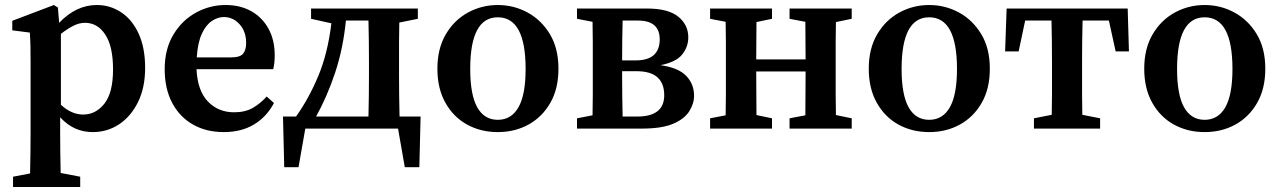

<svg xmlns="http://www.w3.org/2000/svg" viewBox="-20 -513 5105 766"><path d="M32 233V192L100 179Q101 135 101.5 94.5Q102 54 102 16V-263Q102 -304 101.5 -328.5Q101 -353 99 -383L29 -392V-430L195 -493L211 -483L216 -422Q284 -493 366 -493Q420 -493 464 -463.5Q508 -434 533.5 -378Q559 -322 559 -242Q559 -163 530.5 -105.5Q502 -48 455 -17Q408 14 350 14Q313 14 281 0Q249 -14 220 -45V15Q220 52 220.5 92.5Q221 133 222 177L300 192V233ZM319 -422Q296 -422 272.5 -410Q249 -398 223 -378V-95Q265 -56 312 -56Q362 -56 396.5 -99.5Q431 -143 431 -236Q431 -328 400 -375Q369 -422 319 -422Z M873 -445Q849 -445 825.5 -429.5Q802 -414 785.5 -379Q769 -344 765 -284H902Q938 -284 950 -299Q962 -314 962 -341Q962 -387 936 -416Q910 -445 873 -445ZM873 14Q803 14 750 -16Q697 -46 667 -102.5Q637 -159 637 -237Q637 -317 671.5 -374.5Q706 -432 761.5 -462.5Q817 -493 880 -493Q939 -493 983 -468Q1027 -443 1051.5 -398Q1076 -353 1076 -292Q1076 -260 1070 -237H764Q768 -151 809.5 -108Q851 -65 914 -65Q958 -65 988.5 -82.5Q1019 -100 1044 -128L1073 -102Q1044 -47 993.5 -16.5Q943 14 873 14Z M1452 -269Q1452 -304 1451.5 -349Q1451 -394 1450 -431H1360Q1349 -319 1317 -223Q1285 -127 1241 -48H1450Q1451 -86 1451.5 -131Q1452 -176 1452 -210ZM1221 -438V-479H1647V-438L1573 -423Q1572 -386 1572 -343.5Q1572 -301 1572 -269V-210Q1572 -176 1572.5 -131Q1573 -86 1574 -48H1658L1653 154H1595L1568 0H1198L1171 154H1114L1109 -48H1161Q1213 -121 1250.5 -211.5Q1288 -302 1302 -420Z M1966 14Q1898 14 1843.5 -16Q1789 -46 1757 -103Q1725 -160 1725 -239Q1725 -319 1758.5 -376Q1792 -433 1847 -463Q1902 -493 1966 -493Q2030 -493 2085 -463Q2140 -433 2174 -376.5Q2208 -320 2208 -239Q2208 -159 2175.5 -102.5Q2143 -46 2088.5 -16Q2034 14 1966 14ZM1966 -35Q2020 -35 2048.5 -85Q2077 -135 2077 -238Q2077 -444 1966 -444Q1856 -444 1856 -238Q1856 -135 1884 -85Q1912 -35 1966 -35Z M2282 -438V-479H2561Q2646 -479 2686 -446.5Q2726 -414 2726 -364Q2726 -326 2701.5 -295.5Q2677 -265 2615 -253Q2686 -243 2717.5 -210.5Q2749 -178 2749 -131Q2749 -99 2729.5 -68.5Q2710 -38 2665 -19Q2620 0 2541 0H2282V-41L2344 -53Q2345 -90 2345 -133.5Q2345 -177 2345 -210V-269Q2345 -302 2345 -345.5Q2345 -389 2344 -426ZM2462 -210Q2462 -176 2462.5 -131Q2463 -86 2464 -48H2522Q2630 -48 2630 -133Q2630 -180 2603 -204.5Q2576 -229 2518 -229H2462ZM2525 -431H2464Q2463 -397 2462.5 -354.5Q2462 -312 2462 -272H2515Q2565 -272 2588.5 -293.5Q2612 -315 2612 -356Q2612 -431 2525 -431Z M3130 -438V-479H3378V-438L3315 -425Q3314 -388 3314 -345Q3314 -302 3314 -269V-210Q3314 -177 3314 -134Q3314 -91 3315 -54L3378 -41V0H3130V-41L3193 -53Q3193 -90 3193.5 -136Q3194 -182 3194 -228H2997Q2997 -182 2997.5 -136Q2998 -90 2998 -54L3060 -41V0H2813V-41L2875 -53Q2876 -90 2876 -133.5Q2876 -177 2876 -210V-269Q2876 -302 2876 -345.5Q2876 -389 2875 -426L2813 -438V-479H3060V-438L2998 -425Q2998 -391 2997.5 -350Q2997 -309 2997 -276H3194Q3194 -309 3193.5 -350Q3193 -391 3193 -426Z M3687 14Q3619 14 3564.5 -16Q3510 -46 3478 -103Q3446 -160 3446 -239Q3446 -319 3479.5 -376Q3513 -433 3568 -463Q3623 -493 3687 -493Q3751 -493 3806 -463Q3861 -433 3895 -376.5Q3929 -320 3929 -239Q3929 -159 3896.5 -102.5Q3864 -46 3809.5 -16Q3755 14 3687 14ZM3687 -35Q3741 -35 3769.5 -85Q3798 -135 3798 -238Q3798 -444 3687 -444Q3577 -444 3577 -238Q3577 -135 3605 -85Q3633 -35 3687 -35Z M3990 -308 3996 -479H4479L4484 -308H4431L4404 -431H4299Q4298 -394 4297.5 -349Q4297 -304 4297 -269V-210Q4297 -177 4297 -134.5Q4297 -92 4298 -55L4369 -41V0H4105V-41L4176 -55Q4177 -92 4177 -134.5Q4177 -177 4177 -210V-269Q4177 -304 4176.5 -349Q4176 -394 4175 -431H4070L4044 -308Z M4786 14Q4718 14 4663.5 -16Q4609 -46 4577 -103Q4545 -160 4545 -239Q4545 -319 4578.5 -376Q4612 -433 4667 -463Q4722 -493 4786 -493Q4850 -493 4905 -463Q4960 -433 4994 -376.5Q5028 -320 5028 -239Q5028 -159 4995.5 -102.5Q4963 -46 4908.5 -16Q4854 14 4786 14ZM4786 -35Q4840 -35 4868.5 -85Q4897 -135 4897 -238Q4897 -444 4786 -444Q4676 -444 4676 -238Q4676 -135 4704 -85Q4732 -35 4786 -35Z"/></svg>

Font: Source Serif Pro Semibold
Style: Regular
Weight: 600
Designer: Frank Grießhammer
Foundry: Adobe Systems Incorporated
Version: Version 3.000;hotconv 1.0.109;makeotfexe 2.5.65596